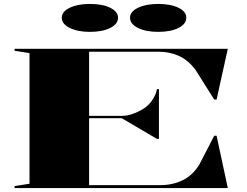

<svg xmlns="http://www.w3.org/2000/svg" viewBox="-20 -956 1256 976"><path d="M54 0V-10L130 -22V-686L54 -698V-708H1138L1081 -450H1069L975 -599Q939 -649 891 -671Q843 -693 789 -693H433V-367H597Q628 -367 656 -377.5Q684 -388 706 -401Q735 -419 754 -447Q773 -475 778 -503H788V-250H778L599 -355H433V-15H796Q857 -15 908 -39.5Q959 -64 993 -119L1069 -266H1081L1138 0ZM784 -936Q848 -936 887.5 -916.5Q927 -897 927 -866Q927 -834 887.5 -814Q848 -794 784 -794Q722 -794 681.5 -814Q641 -834 641 -866Q641 -897 681.5 -916.5Q722 -936 784 -936ZM437 -936Q501 -936 540.5 -916.5Q580 -897 580 -866Q580 -834 540.5 -814Q501 -794 437 -794Q375 -794 334.5 -814Q294 -834 294 -866Q294 -897 334.5 -916.5Q375 -936 437 -936Z"/></svg>

Font: Kalnia Expanded Medium
Style: Regular
Weight: 500
Width: 7
Designer: Frida Medrano
Foundry: Frida Medrano
Version: Version 1.105